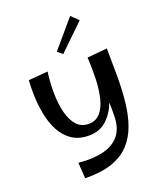

<svg xmlns="http://www.w3.org/2000/svg" viewBox="-190 -1186 1120 1332"><g transform="rotate(-20 369.5 -520.0)"><path d="M333 -242Q257 -242 207 -276Q157 -310 127 -366Q97 -422 83.5 -489.5Q70 -557 67.5 -624Q65 -691 69 -746L212 -758Q201 -678 202 -600Q203 -522 219 -458.5Q235 -395 268.5 -357Q302 -319 357 -319Q410 -319 442 -355Q474 -391 489.5 -452.5Q505 -514 508 -592Q511 -670 506 -754L653 -768Q655 -661 655 -559.5Q655 -458 645 -368.5Q635 -279 608.5 -205.5Q582 -132 532.5 -79Q483 -26 402.5 1.5Q322 29 204 27L196 -90Q296 -80 372.5 -97Q449 -114 493 -163Q537 -212 541 -296Q542 -326 542 -354Q542 -382 541 -409Q512 -334 460.5 -288Q409 -242 333 -242ZM356 -835 319 -865 491 -1067 543 -1016Z"/></g></svg>

Font: Marhey
Style: Regular
Weight: 400
Designer: Nur Syamsi & Bustanul Arifin
Foundry: Namelatype
Version: Version 1.000; ttfautohint (v1.8.4.7-5d5b)